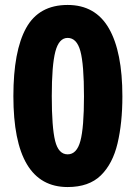

<svg xmlns="http://www.w3.org/2000/svg" viewBox="-20 -811 549 775"><path d="M253 -56Q34 -56 34 -423Q34 -605 85.5 -698Q137 -791 253 -791Q365 -791 419.5 -696.5Q474 -602 474 -422Q474 -315 454.5 -232.5Q435 -150 387 -103Q339 -56 253 -56ZM253 -188Q290 -188 304.5 -242Q319 -296 319 -422Q319 -551 304.5 -604.5Q290 -658 253 -658Q218 -658 203.5 -603Q189 -548 189 -423Q189 -297 202.5 -242.5Q216 -188 253 -188Z"/></svg>

Font: Noto Sans Malayalam UI Condensed ExtraBold
Style: Regular
Weight: 800
Width: 3
Designer: Jelle Bosma - Monotype Design Team
Foundry: Monotype Imaging Inc.
Version: Version 2.104; ttfautohint (v1.8.4.7-5d5b)